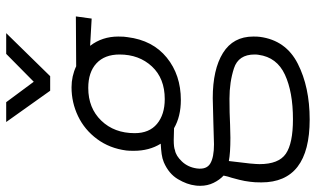

<svg xmlns="http://www.w3.org/2000/svg" viewBox="-232 -543 1020 620"><g transform="rotate(-90 278.0 -233.0)"><path d="M-1 101Q-1 78 1 65Q3 47 7.5 29.5Q12 12 14 5Q18 -6 21 -21Q7 -34 -2.5 -53.5Q-12 -73 -12 -96Q-12 -107 -11 -112Q-8 -139 9.5 -168.5Q27 -198 64 -214Q76 -219 90.5 -221Q105 -223 124 -224Q101 -261 101 -311Q101 -327 102 -335Q109 -389 139 -429.5Q169 -470 213 -491Q257 -512 306 -512Q342 -512 374 -497L535 -498L528 -447L440 -452Q470 -413 470 -361Q470 -341 468 -331Q458 -250 402 -204.5Q346 -159 265 -159Q212 -159 174 -181L136 -182Q112 -182 103 -178Q85 -175 66.5 -155.5Q48 -136 44 -107Q40 -76 60 -64Q80 -52 122 -52L192 -54L271 -56Q364 -56 417 -23Q470 10 470 75Q470 89 469 96Q458 180 382.5 218.5Q307 257 202 257Q-1 257 -1 101ZM412 -357Q412 -405 383.5 -431.5Q355 -458 304 -458Q239 -458 198.5 -416Q158 -374 158 -308Q158 -261 188 -236Q218 -211 268 -211Q335 -211 373.5 -252.5Q412 -294 412 -357ZM411 92Q412 87 412 79Q412 27 367.5 12.5Q323 -2 269 -2Q223 -2 185 0L143 1Q94 1 68 -4L60 64Q58 86 58 95Q58 157 91.5 180Q125 203 203 203Q291 203 347 177Q403 151 411 92ZM194 -723H258L324 -634L414 -723H481L342 -581H295Z"/></g></svg>

Font: Bellota Text
Style: Italic
Weight: 400
Italic angle: -7.5°
Designer: Kemie Guaida
Foundry: Kemie Guaida
Version: Version 4.001